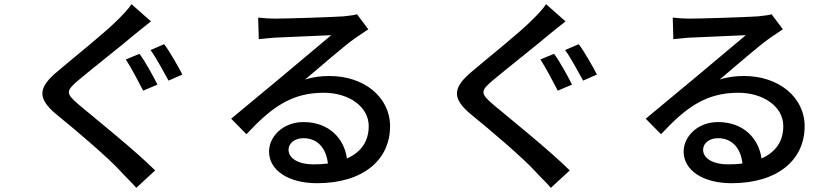

<svg xmlns="http://www.w3.org/2000/svg" viewBox="-20 -830 4000 917"><path d="M608 -810C595 -789 567 -760 543 -736C476 -669 332 -555 257 -491C164 -414 154 -363 249 -284C342 -209 501 -73 554 -14C578 13 607 39 631 67L721 -16C625 -112 436 -263 354 -332C295 -383 294 -395 351 -444C421 -503 559 -611 625 -667C644 -682 676 -709 701 -728ZM764 -619 699 -591C726 -554 761 -488 785 -445L851 -474C832 -511 790 -585 764 -619ZM646 -573 581 -546C607 -507 642 -438 664 -397L732 -426C714 -462 673 -538 646 -573Z M1685 -762C1674 -758 1657 -756 1622 -752C1568 -748 1345 -741 1292 -741C1268 -741 1238 -743 1213 -746L1216 -643C1239 -646 1264 -647 1289 -650C1341 -653 1510 -659 1562 -662C1403 -528 1244 -395 1084 -263L1157 -189C1274 -314 1369 -387 1526 -387C1647 -387 1741 -320 1741 -228C1741 -156 1706 -104 1637 -73C1624 -168 1552 -247 1429 -247C1332 -247 1265 -178 1265 -106C1265 -17 1357 45 1494 45C1715 45 1843 -67 1843 -227C1843 -366 1719 -467 1554 -467C1515 -467 1477 -463 1437 -450C1506 -508 1627 -614 1678 -649C1697 -662 1719 -677 1739 -690ZM1476 -45C1408 -45 1358 -72 1358 -115C1358 -146 1388 -170 1429 -170C1497 -170 1538 -122 1546 -49C1523 -46 1501 -45 1476 -45Z M2588 -810C2575 -789 2547 -760 2523 -736C2456 -669 2312 -555 2237 -491C2144 -414 2134 -363 2229 -284C2322 -209 2481 -73 2534 -14C2558 13 2587 39 2611 67L2701 -16C2605 -112 2416 -263 2334 -332C2275 -383 2274 -395 2331 -444C2401 -503 2539 -611 2605 -667C2624 -682 2656 -709 2681 -728ZM2744 -619 2679 -591C2706 -554 2741 -488 2765 -445L2831 -474C2812 -511 2770 -585 2744 -619ZM2626 -573 2561 -546C2587 -507 2622 -438 2644 -397L2712 -426C2694 -462 2653 -538 2626 -573Z M3665 -762C3654 -758 3637 -756 3602 -752C3548 -748 3325 -741 3272 -741C3248 -741 3218 -743 3193 -746L3196 -643C3219 -646 3244 -647 3269 -650C3321 -653 3490 -659 3542 -662C3383 -528 3224 -395 3064 -263L3137 -189C3254 -314 3349 -387 3506 -387C3627 -387 3721 -320 3721 -228C3721 -156 3686 -104 3617 -73C3604 -168 3532 -247 3409 -247C3312 -247 3245 -178 3245 -106C3245 -17 3337 45 3474 45C3695 45 3823 -67 3823 -227C3823 -366 3699 -467 3534 -467C3495 -467 3457 -463 3417 -450C3486 -508 3607 -614 3658 -649C3677 -662 3699 -677 3719 -690ZM3456 -45C3388 -45 3338 -72 3338 -115C3338 -146 3368 -170 3409 -170C3477 -170 3518 -122 3526 -49C3503 -46 3481 -45 3456 -45Z"/></svg>

Font: Spoqa Han Sans Neo Medium
Style: Regular
Weight: 500
Designer: [Spoqa Han Sans Neo] Dong-huui Kim  Younghwa Kang  Yujin Lee  [Noto Sans] Ryoko NISHIZUKA  (kana & ideographs); Paul D. 
Foundry: Spoqa (http://www.spoqa-han-sans.com)
Version: Version 1.000